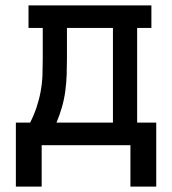

<svg xmlns="http://www.w3.org/2000/svg" viewBox="-20 -540 640 714"><path d="M39 154V-84H92Q106 -111 116 -141Q126 -171 131.5 -201.5Q137 -232 138 -263Q139 -294 139 -325V-436H86V-520H543V-436H490V-84H561V154H465V0H135V154ZM400 -84V-436H229V-325Q229 -294 228 -263.5Q227 -233 223 -202.5Q219 -172 210.5 -142Q202 -112 190 -84Z"/></svg>

Font: Iosevka HT Medium Extended
Style: Regular
Weight: 500
Width: 7
Monospace: yes
Designer: Belleve Invis
Foundry: Belleve Invis
Version: Version 32.3.0; ttfautohint (v1.8.4)